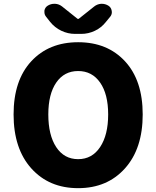

<svg xmlns="http://www.w3.org/2000/svg" viewBox="-20 -981 825 1015"><path d="M51.8 -376Q51.8 -555.7 145 -656.7Q238.3 -757.8 393.1 -757.8Q547.9 -757.8 641.1 -656.7Q734.4 -555.7 734.4 -376Q734.4 -195.3 640.6 -90.8Q546.9 13.7 393.1 13.7Q239.3 13.7 145.5 -90.8Q51.8 -195.3 51.8 -376ZM551.8 -376Q551.8 -483.4 509.3 -544.4Q466.8 -605.5 393.1 -605.5Q319.3 -605.5 277.3 -544.4Q235.4 -483.4 235.4 -376Q235.4 -266.6 277.3 -203.1Q319.3 -139.6 393.1 -139.6Q466.8 -139.6 509.3 -203.6Q551.8 -267.6 551.8 -376ZM377 -801.8Q338.9 -801.8 304.2 -818.4Q269.5 -835 245.1 -865.2L223.6 -892.6Q214.8 -903.3 214.8 -917Q214.8 -920.9 214.8 -924.8Q217.8 -942.4 233.4 -951.7Q249 -960.9 266.6 -960.9Q268.6 -960.9 271.5 -960.9Q291 -960 307.6 -947.3L389.6 -881.8Q390.6 -880.9 392.6 -880.9Q394.5 -880.9 396.5 -881.8L477.5 -946.3Q493.2 -959 513.7 -960.9Q516.6 -960.9 518.6 -960.9Q536.1 -960.9 551.8 -951.7Q567.4 -942.4 570.3 -924.8Q571.3 -920.9 571.3 -917Q571.3 -903.3 562.5 -892.6L540 -865.2Q516.6 -835 481.9 -818.4Q447.3 -801.8 409.2 -801.8Z"/></svg>

Font: Gen Jyuu GothicX Heavy
Style: Bold
Weight: 900
Designer: [Source Han Sans]
Ryoko NISHIZUKA  (kana & ideographs); Paul D. Hunt (Latin, Greek & Cyrillic); Wenlong ZHANG  (bopomofo
Version: Version 1.002.20150607